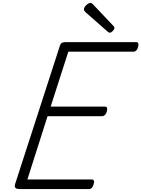

<svg xmlns="http://www.w3.org/2000/svg" viewBox="-20 -1284 960 1304"><path d="M113 0Q94 0 86 -7Q78 -14 82 -32L387 -974Q390 -986 399 -992Q408 -998 426 -998H905Q916 -998 919 -989.5Q922 -981 918 -966Q914 -949 905.5 -941Q897 -933 887 -933H444L324 -560H693Q704 -560 707 -552Q710 -544 706 -528Q701 -511 692.5 -503Q684 -495 674 -495H303L166 -65H603Q614 -65 617.5 -57Q621 -49 616 -33Q612 -17 604 -8.5Q596 0 585 0ZM726 -1062Q722 -1062 718 -1064.5Q714 -1067 709 -1071L561 -1201Q554 -1208 552 -1212Q550 -1216 550 -1221Q550 -1230 557.5 -1240Q565 -1250 575.5 -1257Q586 -1264 593 -1264Q600 -1264 603.5 -1261.5Q607 -1259 612 -1254L751 -1107Q756 -1102 756.5 -1098.5Q757 -1095 757 -1093Q757 -1085 746 -1073.5Q735 -1062 726 -1062Z"/></svg>

Font: Playwrite RO Light
Style: Regular
Weight: 300
Version: Version 1.002